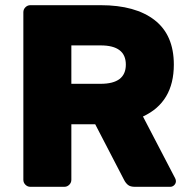

<svg xmlns="http://www.w3.org/2000/svg" viewBox="-20 -720 735 740"><path d="M650 -471Q650 -326 531 -271L655 -33Q658 -27 658 -22Q658 -13 651.5 -6.5Q645 0 636 0H500Q482 0 473 -7.5Q464 -15 458 -27L347 -241H255V-27Q255 -16 247 -8Q239 0 228 0H97Q86 0 78 -8Q70 -16 70 -27V-673Q70 -684 78 -692Q86 -700 97 -700H368Q502 -700 576 -642.5Q650 -585 650 -471ZM368 -397Q465 -397 465 -471Q465 -545 368 -545H255V-397Z"/></svg>

Font: Rubik
Style: Regular
Weight: 700
Designer: Hubert & Fischer
Foundry: Hubert & Fischer
Version: Version 1.100